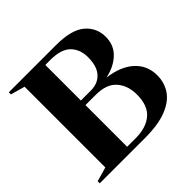

<svg xmlns="http://www.w3.org/2000/svg" viewBox="-177 -891 1067 1067"><g transform="rotate(-45 357.0 -357.5)"><path d="M28.5 0V-16.5L112.5 -40.5V-675L28.5 -698.5V-715H399.5Q521 -715 574.5 -669Q628 -623 628 -552Q628 -487 584 -445.2Q540 -403.5 470 -389Q569.5 -376.5 624.2 -326.2Q679 -276 679 -198.5Q679 -141.5 649.2 -96.8Q619.5 -52 554 -26Q488.5 0 381.5 0ZM319 -679H279.5V-399.5H358.5Q413 -399.5 445.5 -435Q478 -470.5 478 -541.5Q478 -603.5 440.8 -641.2Q403.5 -679 319 -679ZM360 -363.5H279.5V-36H346.5Q429 -36 476.2 -76Q523.5 -116 523.5 -203Q523.5 -273.5 484.2 -318.5Q445 -363.5 360 -363.5Z"/></g></svg>

Font: Newsreader Display SemiBold
Style: Regular
Weight: 600
Designer: Hugues Gentile
Foundry: Production Type
Version: Version 1.001